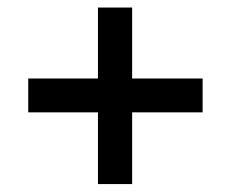

<svg xmlns="http://www.w3.org/2000/svg" viewBox="-20 -499 600 499"><path d="M234.6 -20.6V-207H53.4V-295H234.6V-479.4H323.4V-295H506.6V-207H323.4V-20.6Z"/></svg>

Font: TitilliumWeb ExtraLight
Style: Regular
Weight: 400
Designer: Mohamed Gaber, Accademia di Belle Arti di Urbino and others
Foundry: Kief Type Foundry, Accademia di Belle Arti di Urbino and others
Version: Version 3.000; ttfautohint (v1.8.2)